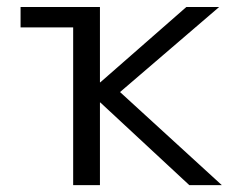

<svg xmlns="http://www.w3.org/2000/svg" viewBox="-20 -540 712 560"><path d="M193.4 -460H40V-519.5H271.5V-299.8H272.5L523.4 -519.5H619.1L330.1 -271.5L627 0H532.2L272.5 -241.2H271.5V0H193.4Z"/></svg>

Font: Mgen+ 1c regular
Style: Regular
Weight: 400
Designer: [Source Han Sans]
Ryoko NISHIZUKA  (kana & ideographs); Paul D. Hunt (Latin, Greek & Cyrillic); Wenlong ZHANG  (bopomofo
Version: Version 1.059.20150602